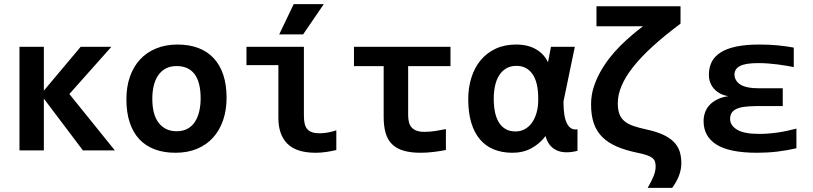

<svg xmlns="http://www.w3.org/2000/svg" viewBox="-20 -720 3889 919"><path d="M377 0 189.9 -248V0H73.2V-496.1H189.9V-286.1L366.2 -496.1H513.2L312 -270L529.8 0Z M1064.5 -252Q1064.5 -193.4 1047.9 -144.8Q1031.2 -96.2 1000 -61.5Q968.8 -26.9 923.3 -7.8Q877.9 11.2 819.8 11.2Q764.6 11.2 721.2 -4.9Q677.7 -21 647.5 -53Q617.2 -85 601.1 -133.1Q585 -181.2 585 -245.1Q585 -304.2 601.8 -352.5Q618.7 -400.9 650.1 -435.1Q681.6 -469.2 727.1 -488Q772.5 -506.8 829.6 -506.8Q885.3 -506.8 928.7 -490.5Q972.2 -474.1 1002.4 -441.9Q1032.7 -409.7 1048.6 -362.1Q1064.5 -314.5 1064.5 -252ZM940.4 -249Q940.4 -326.2 911.4 -365Q882.3 -403.8 825.7 -403.8Q794.4 -403.8 772.5 -391.6Q750.5 -379.4 736.3 -358.2Q722.2 -336.9 715.6 -308.6Q709 -280.3 709 -248Q709 -170.4 740.2 -131.1Q771.5 -91.8 825.7 -91.8Q855.5 -91.8 877.4 -103.8Q899.4 -115.7 913.1 -137Q926.8 -158.2 933.6 -187Q940.4 -215.8 940.4 -249Z M1589.8 -2Q1567.9 3.4 1542 7.3Q1516.1 11.2 1490.7 11.2Q1398.9 11.2 1355.7 -32Q1312.5 -75.2 1312.5 -154.8V-408.2H1159.7V-496.1H1434.6V-166Q1434.6 -143.1 1438.5 -127.2Q1442.4 -111.3 1451.4 -101.3Q1460.4 -91.3 1474.9 -86.7Q1489.3 -82 1509.8 -82Q1528.3 -82 1549.1 -85.7Q1569.8 -89.4 1589.8 -96.2ZM1430.7 -555.2H1316.4L1385.7 -700.2H1529.8ZM1099.6 -496.1Z M2114.3 -2Q2087.4 3.4 2055.2 7.3Q2022.9 11.2 1993.7 11.2Q1944.8 11.2 1910.9 1Q1877 -9.3 1856 -30.3Q1835 -51.3 1825.7 -83.7Q1816.4 -116.2 1816.4 -161.1V-403.3H1674.3V-496.1H2136.2V-403.3H1933.6V-169.9Q1933.6 -150.9 1937.3 -135.7Q1940.9 -120.6 1950 -110.4Q1959 -100.1 1974.1 -94.5Q1989.3 -88.9 2012.2 -88.9Q2038.1 -88.9 2065.7 -93.3Q2093.3 -97.7 2114.3 -102.1Z M2591.3 -68.8Q2564 -32.7 2524.2 -10.7Q2484.4 11.2 2433.1 11.2Q2382.8 11.2 2343.5 -4.9Q2304.2 -21 2277.1 -53Q2250 -85 2235.6 -133.1Q2221.2 -181.2 2221.2 -245.1Q2221.2 -300.8 2236.3 -348.6Q2251.5 -396.5 2280.5 -431.6Q2309.6 -466.8 2352.3 -486.8Q2395 -506.8 2450.2 -506.8Q2506.8 -506.8 2545.7 -484.1Q2584.5 -461.4 2603 -421.9L2617.2 -496.1H2731.4L2677.2 -234.9V-229Q2677.2 -160.6 2694.1 -128.2Q2710.9 -95.7 2744.1 -101.1V2Q2680.7 17.6 2642.3 -1.5Q2604 -20.5 2591.3 -68.8ZM2556.2 -249Q2556.2 -326.2 2528.6 -365.5Q2501 -404.8 2452.1 -404.8Q2423.3 -404.8 2402.6 -392.3Q2381.8 -379.9 2368.7 -358.6Q2355.5 -337.4 2349.4 -308.8Q2343.3 -280.3 2343.3 -248Q2343.3 -170.4 2370.1 -130.6Q2397 -90.8 2447.3 -90.8Q2472.7 -90.8 2492.9 -102.3Q2513.2 -113.8 2527.1 -134Q2541 -154.3 2548.6 -181.6Q2556.2 -209 2556.2 -241.2Z M3118.2 76.2Q3118.2 62.5 3114.7 52.7Q3111.3 43 3101.8 35.6Q3092.3 28.3 3075.4 22.5Q3058.6 16.6 3031.2 11.2Q2974.1 -0.5 2932.4 -18.6Q2890.6 -36.6 2863 -64Q2835.4 -91.3 2822.3 -129.6Q2809.1 -168 2809.1 -220.2Q2809.1 -263.2 2821.5 -302.2Q2834 -341.3 2853.8 -376.5Q2873.5 -411.6 2897.9 -442.9Q2922.4 -474.1 2950 -501.5Q2977.5 -528.8 3004.9 -552Q3032.2 -575.2 3057.6 -594.2H2835V-689.9H3237.3V-606.9Q3160.2 -549.3 3103.8 -497.8Q3047.4 -446.3 3010.3 -399.2Q2973.1 -352.1 2955.1 -309.1Q2937 -266.1 2937 -226.1Q2937 -194.3 2945.1 -173.6Q2953.1 -152.8 2970 -139.2Q2986.8 -125.5 3012.9 -116.7Q3039.1 -107.9 3075.2 -100.1Q3122.6 -89.8 3154.5 -75Q3186.5 -60.1 3205.8 -40Q3225.1 -20 3233.2 5.1Q3241.2 30.3 3241.2 61Q3241.2 91.8 3229.5 121.8Q3217.8 151.9 3197.3 179.2H3080.1Q3099.6 145.5 3108.9 121.8Q3118.2 98.1 3118.2 76.2Z M3779.3 -398.9Q3763.7 -401.9 3744.4 -405.3Q3725.1 -408.7 3703.9 -411.4Q3682.6 -414.1 3658.9 -416Q3635.3 -418 3610.8 -418Q3577.6 -418 3555.4 -414.3Q3533.2 -410.6 3520 -403.1Q3506.8 -395.5 3501.2 -385.3Q3495.6 -375 3495.6 -362.8Q3495.6 -349.6 3502.4 -337.2Q3509.3 -324.7 3523.2 -315.7Q3537.1 -306.6 3559.6 -302Q3582 -297.4 3613.3 -297.4H3726.6V-212.4H3605.5Q3564.9 -211.9 3540.8 -208.5Q3516.6 -205.1 3501.7 -197Q3486.8 -189 3480.7 -177.2Q3474.6 -165.5 3474.6 -150.9Q3474.6 -119.6 3507.8 -99.4Q3541 -79.1 3613.8 -79.1Q3655.3 -79.1 3700.2 -85.4Q3745.1 -91.8 3792 -104.5V-10.3Q3747.6 0 3700.7 5.6Q3653.8 11.2 3604 11.2Q3471.7 11.2 3409.7 -27.8Q3347.7 -66.9 3347.7 -140.1Q3347.7 -163.1 3355.2 -183.3Q3362.8 -203.6 3377.9 -219Q3393.1 -234.4 3415.3 -245.1Q3437.5 -255.9 3466.8 -259.8Q3445.3 -262.7 3428 -271.7Q3410.6 -280.8 3398.4 -294.2Q3386.2 -307.6 3379.6 -324.7Q3373 -341.8 3373 -361.8Q3373 -396 3386.2 -422.9Q3399.4 -449.7 3428.5 -468.5Q3457.5 -487.3 3503.7 -497.1Q3549.8 -506.8 3615.7 -506.8Q3662.1 -506.8 3702.4 -502.9Q3742.7 -499 3779.3 -492.2Z"/></svg>

Font: Code New Roman
Style: Bold
Weight: 700
Monospace: yes
Designer: Sam Radian
Foundry: Code New Roman
Version: Version 1.508 October 19, 2014